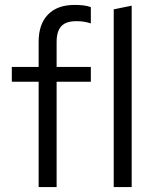

<svg xmlns="http://www.w3.org/2000/svg" viewBox="-20 -760 627 780"><path d="M137 0V-428H28V-488H137V-590Q137 -662 175 -701Q213 -740 283 -740Q303 -740 319.5 -738Q336 -736 349 -731V-665Q333 -670 320 -672Q307 -674 290 -674Q248 -674 229 -653.5Q210 -633 210 -589V-488H349V-428H210V0ZM442 0V-722L515 -737V0Z"/></svg>

Font: Red Hat Text VF
Style: Regular
Weight: 300
Designer: Pentagram, MCKL
Foundry: Pentagram, MCKL
Version: Version 1.023